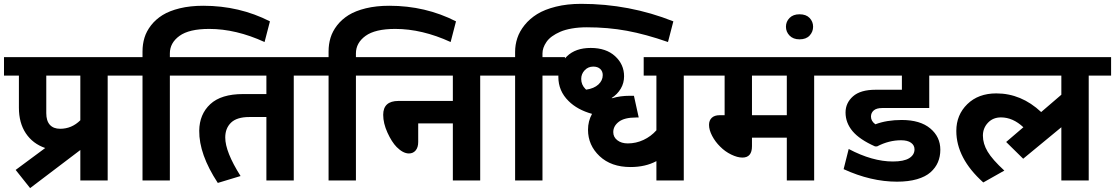

<svg xmlns="http://www.w3.org/2000/svg" viewBox="-35 -921 5691 980"><path d="M272 -263.7Q331.1 -263.7 375 -307.1V-535.2H201.2V-343.3Q201.2 -304.2 219.5 -283.9Q237.8 -263.7 272 -263.7ZM375 0V-155.3L118.7 39.1L44.9 -53.7L195.8 -165.5Q132.3 -187.5 96.9 -240.5Q61.5 -293.5 61.5 -371.1V-535.2H-14.6V-629.4H628.9V-535.2H514.6V0Z M692.4 0V-535.2H599.6V-629.4H692.4V-658.2Q692.4 -695.3 702.4 -728.3Q712.4 -761.2 735.8 -791.5Q759.3 -821.8 794.4 -843.8Q829.6 -865.7 882.8 -878.7Q936 -891.6 1002.4 -891.6Q1187 -891.6 1342.8 -812L1315.4 -706.5Q1169.4 -773.4 1032.7 -773.4Q930.2 -773.4 881.1 -737.8Q832 -702.1 832 -648.4V-629.4H946.8V-535.2H832V0Z M1076.7 12.7Q980.5 -133.8 981.9 -253.9Q982.9 -337.9 1038.3 -389.4Q1093.8 -440.9 1205.6 -440.9H1324.7V-535.2H917.5V-629.4H1578.6V-535.2H1464.4V0H1324.7V-323.7H1237.8Q1174.3 -323.7 1144.5 -295.2Q1114.7 -266.6 1114.7 -219.2Q1114.7 -146 1192.9 -22.5Z M1642.1 0V-535.2H1549.3V-629.4H1642.1V-658.2Q1642.1 -695.3 1652.1 -728.3Q1662.1 -761.2 1685.5 -791.5Q1709 -821.8 1744.1 -843.8Q1779.3 -865.7 1832.5 -878.7Q1885.7 -891.6 1952.1 -891.6Q2136.7 -891.6 2292.5 -812L2265.1 -706.5Q2119.1 -773.4 1982.4 -773.4Q1879.9 -773.4 1830.8 -737.8Q1781.7 -702.1 1781.7 -648.4V-629.4H1896.5V-535.2H1781.7V0Z M2276.4 0V-291H2099.6V-196.3Q2099.6 -168.9 2086.7 -153.3Q2073.7 -137.7 2052.2 -137.7Q2022.5 -137.7 1989.7 -170.4Q1964.4 -196.3 1942.6 -244.1Q1920.9 -292 1920.9 -335Q1920.9 -405.8 1999 -405.8H2276.4V-535.2H1867.2V-629.4H2530.8V-535.2H2416V0Z M2594.2 0V-535.2H2501.5V-629.4H2594.2V-656.2Q2594.2 -692.4 2605.5 -726.6Q2616.7 -760.7 2642.6 -793Q2668.5 -825.2 2706.5 -848.9Q2744.6 -872.6 2802.5 -887Q2860.4 -901.4 2931.2 -901.4Q3177.2 -901.4 3401.9 -812L3374.5 -706.5Q3261.2 -746.1 3164.6 -763.9Q3067.9 -781.7 2960.4 -781.7Q2918.9 -781.7 2884 -775.6Q2849.1 -769.5 2825 -759Q2800.8 -748.5 2782.7 -735.4Q2764.6 -722.2 2754.2 -706.8Q2743.7 -691.4 2738.8 -677Q2733.9 -662.6 2733.9 -648.4V-629.4H2848.6V-535.2H2733.9V0Z M3315.4 0V-98.6Q3259.3 -68.4 3183.1 -68.4Q3084.5 -68.4 3025.4 -124Q2966.3 -179.7 2966.3 -258.8Q2966.3 -302.7 2986.8 -339.8Q2911.6 -360.8 2867.2 -405.3Q2814.9 -456.5 2814.9 -528.8Q2814.9 -591.3 2858.9 -633.8Q2902.8 -676.3 2980 -676.3Q3058.6 -676.3 3104.5 -634.3Q3150.4 -592.3 3150.4 -531.7Q3150.4 -497.1 3133.5 -468.5Q3116.7 -439.9 3086.4 -420.4Q3086.9 -420.4 3088.4 -420.2Q3089.8 -419.9 3090.8 -419.9Q3130.4 -432.1 3179.2 -432.1H3200.7L3225.1 -321.3H3211.9Q3152.3 -321.3 3123.8 -299.6Q3095.2 -277.8 3095.2 -246.6Q3095.2 -221.2 3116 -205.1Q3136.7 -189 3169.4 -189Q3211.4 -189 3249.5 -206.8Q3287.6 -224.6 3315.4 -255.9V-535.2H3250.5V-629.4H3569.3V-535.2H3455.1V0ZM2953.1 -466.8Q2955.6 -464.4 2957 -463.4Q2997.1 -469.2 3019.3 -489.7Q3041.5 -510.3 3041.5 -537.6Q3041.5 -557.1 3028.6 -569.1Q3015.6 -581.1 2993.2 -581.1Q2966.8 -581.1 2949.2 -562.3Q2931.6 -543.5 2931.6 -518.1Q2931.6 -488.3 2953.1 -466.8Z M3981 -535.2H3803.2V-333H3981ZM3981 0V-218.3H3803.2V-174.8Q3803.2 -116.7 3754.4 -116.7Q3729 -116.7 3697.3 -132.1Q3665.5 -147.5 3640.6 -172.9Q3615.7 -197.3 3599.9 -227.5Q3584 -257.8 3584 -283.7Q3584 -306.2 3597.9 -319.6Q3611.8 -333 3638.2 -333H3663.6V-535.2H3540V-629.4H4234.9V-535.2H4120.6V0Z M3976.6 -784.7Q3976.6 -810.5 3994.9 -829.3Q4013.2 -848.1 4045.9 -848.1Q4079.6 -848.1 4097.4 -829.3Q4115.2 -810.5 4115.2 -784.7Q4115.2 -758.8 4097.4 -739.5Q4079.6 -720.2 4045.9 -720.2Q4013.7 -720.2 3995.1 -739.3Q3976.6 -758.3 3976.6 -784.7Z M4543.5 6.3Q4410.2 6.3 4271 -57.6L4296.9 -160.6Q4417.5 -96.7 4522.5 -96.7Q4578.1 -96.7 4605.5 -113.5Q4632.8 -130.4 4632.8 -158.7Q4632.8 -179.7 4615 -192.4Q4597.2 -205.1 4564 -205.1Q4502 -205.1 4441.9 -173.8H4431.2Q4352.1 -209 4316.4 -251.7Q4280.8 -294.4 4280.8 -346.7Q4280.8 -395.5 4318.8 -429.2Q4356.9 -462.9 4434.1 -462.9H4568.4V-535.2H4205.6V-629.4H4835V-535.2H4708V-369.6H4467.8Q4439 -369.6 4424.8 -357.4Q4410.6 -345.2 4410.6 -325.7Q4410.6 -302.7 4433.1 -286.6Q4491.2 -308.6 4567.4 -308.6Q4661.6 -308.6 4713.1 -265.6Q4764.6 -222.7 4764.6 -156.7Q4764.6 -122.1 4752.4 -93.3Q4740.2 -64.5 4714.6 -41.7Q4689 -19 4645.5 -6.3Q4602.1 6.3 4543.5 6.3Z M5091.3 -50.3 4983.9 10.3Q4846.2 -113.3 4846.2 -252.9Q4846.2 -334.5 4902.3 -389.4Q4958.5 -444.3 5050.3 -444.3Q5177.7 -444.3 5279.3 -349.1L5382.3 -437.5V-535.2H4793V-629.4H5636.2V-535.2H5522V0H5382.3V-271.5L5187.5 -110.8L5100.6 -196.3L5188.5 -271.5Q5134.8 -321.8 5074.2 -321.8Q5033.2 -321.8 5007.6 -294.4Q4981.9 -267.1 4981.9 -228.5Q4981.9 -187.5 5006.1 -147Q5030.3 -106.4 5091.3 -50.3Z"/></svg>

Font: Khula Bold
Style: Regular
Weight: 700
Designer: Erin McLaughlin, Steve Matteson
Version: Version 1.000;PS 1.0;hotconv 1.0.72;makeotf.lib2.5.5900